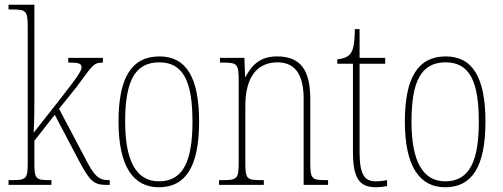

<svg xmlns="http://www.w3.org/2000/svg" viewBox="-20 -780 2121 810"><path d="M16 0H197V-20H192C130 -20 125 -25 125 -95V-186L211 -296L312 -104C362 -10 377 0 434 0H443V-20H437C394 -20 375 -42 338 -115L229 -321L303 -413C369 -501 372 -516 414 -516V-536H268V-516C311 -516 324 -513 324 -496C324 -482 309 -458 236 -365L122 -220C125 -268 125 -332 125 -373V-760H16V-740H30C91 -740 97 -735 97 -663V-95C97 -25 92 -20 27 -20H16Z M650 10C762 10 820 -75 820 -267C820 -452 766 -542 653 -542C535 -542 480 -452 480 -267C480 -77 543 10 650 10ZM651 -15C553 -15 508 -104 508 -267C508 -434 547 -517 652 -517C754 -517 792 -435 792 -267C792 -107 756 -15 651 -15Z M904 0H1093V-20H1084C1020 -20 1015 -25 1015 -95V-333C1015 -454 1064 -517 1151 -517C1231 -517 1261 -456 1261 -364V0H1364V-20H1357C1295 -20 1289 -25 1289 -95V-361C1289 -485 1248 -542 1149 -542C1083 -542 1046 -512 1016 -456H1014L1011 -536H908V-516H920C980 -516 987 -511 987 -441V-95C987 -25 981 -20 917 -20H904Z M1567 10C1580 10 1596 8 1613 5V-20C1595 -17 1583 -15 1565 -15C1519 -15 1497 -42 1497 -138V-511H1605V-536H1497V-657H1477C1476 -605 1473 -571 1457 -552C1447 -540 1429 -532 1403 -530V-511H1469V-141C1469 -27 1496 10 1567 10Z M1858 10C1970 10 2028 -75 2028 -267C2028 -452 1974 -542 1861 -542C1743 -542 1688 -452 1688 -267C1688 -77 1751 10 1858 10ZM1859 -15C1761 -15 1716 -104 1716 -267C1716 -434 1755 -517 1860 -517C1962 -517 2000 -435 2000 -267C2000 -107 1964 -15 1859 -15Z"/></svg>

Font: Noto Serif Devanagari Condensed Thin
Style: Regular
Weight: 100
Width: 3
Designer: Universal Thirst, Indian Type Foundry and the Monotype Design Team
Foundry: Monotype Imaging Inc.
Version: Version 2.004